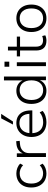

<svg xmlns="http://www.w3.org/2000/svg" viewBox="1192 -1984 800 3223"><g transform="rotate(-90 1591.5 -372.0)"><path d="M293 8Q220 8 167 -23.5Q114 -55 85 -112Q56 -169 56 -247Q56 -324 85 -380Q114 -436 167 -466.5Q220 -497 293 -497Q340 -497 384 -480Q428 -463 457 -432L431 -384Q401 -413 365 -427Q329 -441 296 -441Q214 -441 168 -390Q122 -339 122 -246Q122 -153 168 -100.5Q214 -48 295 -48Q329 -48 365 -62Q401 -76 430 -104L456 -56Q427 -26 383 -9Q339 8 293 8Z M568 0V-489H630V-376H625Q644 -433 688.5 -463Q733 -493 800 -497L833 -500L839 -441L786 -436Q714 -430 673.5 -389Q633 -348 633 -283V0Z M1154 8Q1077 8 1021 -22Q965 -52 934.5 -108.5Q904 -165 904 -244Q904 -319 933.5 -376Q963 -433 1015.5 -465Q1068 -497 1138 -497Q1207 -497 1254 -467.5Q1301 -438 1325.5 -384Q1350 -330 1350 -255V-229H951V-278H1312L1293 -262Q1293 -348 1253.5 -396.5Q1214 -445 1138 -445Q1086 -445 1047.5 -420.5Q1009 -396 988.5 -352.5Q968 -309 968 -251V-244Q968 -181 990 -137Q1012 -93 1053.5 -70Q1095 -47 1153 -47Q1196 -47 1237.5 -60Q1279 -73 1317 -105L1342 -57Q1308 -25 1256.5 -8.5Q1205 8 1154 8ZM1113 -554 1217 -752H1292L1164 -554Z M1680 8Q1614 8 1564 -23Q1514 -54 1486.5 -111Q1459 -168 1459 -245Q1459 -322 1486.5 -378.5Q1514 -435 1563.5 -466Q1613 -497 1680 -497Q1746 -497 1794 -464Q1842 -431 1860 -375H1854V-705H1919V0H1857V-117H1862Q1843 -59 1795 -25.5Q1747 8 1680 8ZM1690 -47Q1766 -47 1810.5 -99.5Q1855 -152 1855 -244Q1855 -337 1810.5 -389.5Q1766 -442 1690 -442Q1614 -442 1569.5 -389.5Q1525 -337 1525 -244Q1525 -152 1569.5 -99.5Q1614 -47 1690 -47Z M2083 -616V-696H2168V-616ZM2093 0V-489H2158V0Z M2521 8Q2439 8 2397.5 -36.5Q2356 -81 2356 -163V-435H2257V-489H2356V-638H2420V-489H2589V-435H2420V-171Q2420 -110 2446 -79.5Q2472 -49 2528 -49Q2548 -49 2566 -53Q2584 -57 2599 -63L2611 -12Q2597 -3 2571 2.5Q2545 8 2521 8Z M2897 8Q2826 8 2774.5 -23Q2723 -54 2694.5 -111Q2666 -168 2666 -245Q2666 -321 2694.5 -377.5Q2723 -434 2774.5 -465.5Q2826 -497 2897 -497Q2967 -497 3018.5 -465.5Q3070 -434 3098.5 -377.5Q3127 -321 3127 -245Q3127 -168 3098.5 -111Q3070 -54 3018.5 -23Q2967 8 2897 8ZM2896 -48Q2973 -48 3017.5 -100Q3062 -152 3062 -245Q3062 -337 3017.5 -389Q2973 -441 2897 -441Q2821 -441 2776.5 -389Q2732 -337 2732 -245Q2732 -152 2776.5 -100Q2821 -48 2896 -48Z"/></g></svg>

Font: Nunito Sans 10pt Light
Style: Regular
Weight: 300
Designer: Vernon Adams
Foundry: Vernon Adams
Version: Version 3.101;gftools[0.9.27]